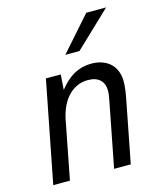

<svg xmlns="http://www.w3.org/2000/svg" viewBox="-121 -911 843 1000"><g transform="rotate(-15 301.0 -411.5)"><path d="M439.5 -822.8H546.4L353.5 -639.2H277.3ZM147.9 -546.9H228L222.2 -464.8Q260.3 -513.7 302.5 -536.9Q344.7 -560.1 395 -560.1Q427.2 -560.1 453.1 -551Q479 -542 497.3 -524.7Q515.6 -507.3 525.4 -482.7Q535.2 -458 535.2 -426.8Q535.2 -409.7 532.5 -387Q529.8 -364.3 524.9 -338.9L459 0H369.1L435.1 -339.4Q436 -341.8 436.5 -346.2Q443.8 -380.4 443.8 -400.9Q443.8 -439.5 421.4 -460.7Q398.9 -481.9 356 -481.9Q325.2 -481.9 298.6 -470.2Q272 -458.5 250.7 -436.5Q229.5 -414.6 214.1 -382.3Q198.7 -350.1 190.9 -309.1L130.9 0H41Z"/></g></svg>

Font: Hack
Style: Italic
Weight: 400
Italic angle: -11°
Monospace: yes
Designer: Christopher Simpkins
Foundry: Christopher Simpkins
Version: Version 2.019; ttfautohint (v1.4.1) -l 4 -r 80 -G 350 -x 0 -